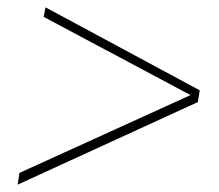

<svg xmlns="http://www.w3.org/2000/svg" viewBox="-20 -613 596 523"><path d="M28 -110 33 -142 499 -354 99 -567 104 -593 524 -367 519 -335Z"/></svg>

Font: MuseoModerno Thin
Style: Italic
Weight: 100
Italic angle: -9°
Designer: Pablo Cosgaya, Héctor Gatti, Marcela Romero, and the Authors of The MuseoModerno Project.
Foundry: Omnibus-Type Team
Version: Version 1.003